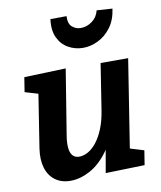

<svg xmlns="http://www.w3.org/2000/svg" viewBox="-88 -865 793 947"><g transform="rotate(-10 308.0 -391.0)"><path d="M190.3 12.1Q144.4 12.5 113 -10.5Q81.6 -33.5 69.1 -74.7Q56.6 -116 64.9 -171.5L110.1 -460.4L121.2 -434L40.8 -457.9L52.3 -530.9L260.9 -538L207 -204.7Q202.4 -172.8 204.8 -148.8Q207.1 -124.8 218.6 -111.2Q230.2 -97.6 252 -97.6Q273.1 -97.6 295.7 -110.1Q318.3 -122.6 338.8 -148.5Q359.2 -174.3 375.3 -213.7Q391.3 -253 399.5 -307L435 -534.3H573L500.8 -75.2L484.2 -99.9L572.8 -72.9L561.3 -0.6L365.6 4.7L395.8 -168.2L438.7 -242.1Q418.9 -154 377.8 -97.7Q336.6 -41.4 287.2 -14.8Q237.8 11.8 190.3 12.1ZM363.9 -622.9Q324 -622.9 290 -642.1Q256.1 -661.3 238.8 -698.7Q221.5 -736 228.9 -790.5L309.6 -791.2Q307.6 -753.6 326.1 -737.5Q344.5 -721.3 369.7 -721.3Q399.6 -721.3 426.1 -740.5Q452.5 -759.7 460.9 -793.6L539.3 -788.5Q531.5 -732.3 504.1 -695.8Q476.7 -659.3 439.5 -641.1Q402.2 -622.9 363.9 -622.9Z"/></g></svg>

Font: Bitter Thin
Style: Italic
Weight: 100
Italic angle: -9°
Designer: Sol Matas, and Bitter project Authors
Foundry: Sol Matas
Version: Version 2.002